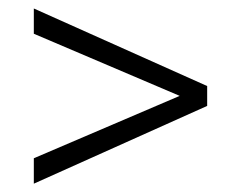

<svg xmlns="http://www.w3.org/2000/svg" viewBox="-20 -550 558 457"><path d="M407.7 -321.8 60.5 -469.7V-529.8L473.1 -345.2V-297.9L60.5 -112.8V-173.3Z"/></svg>

Font: Roboto-Light
Style: Regular
Weight: 300
Designer: Google
Version: Version 2.137; 2017